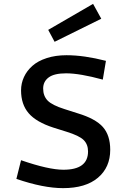

<svg xmlns="http://www.w3.org/2000/svg" viewBox="-20 -950 654 984"><path d="M227.1 -796.9 457 -930.2 499 -854 259.8 -735.8ZM305.2 -80.1Q431.2 -80.1 431.2 -173.8Q431.2 -210.4 408.4 -232.7Q385.7 -254.9 320.8 -274.9L253.9 -295.9Q166 -324.2 127 -369.6Q87.9 -415 87.9 -486.8Q87.9 -522.9 102.8 -555.2Q117.7 -587.4 146 -612.5Q174.3 -637.7 219.5 -652.3Q264.6 -667 320.8 -667Q410.6 -667 522.9 -638.2L506.8 -542Q389.2 -574.2 318.8 -574.2Q257.8 -574.2 229.5 -553.2Q201.2 -532.2 201.2 -496.1Q201.2 -458.5 223.9 -434.8Q246.6 -411.1 310.1 -391.1L378.9 -369.1Q469.2 -341.8 507.1 -299.3Q544.9 -256.8 544.9 -182.1Q544.9 -92.3 481.9 -39.1Q418.9 14.2 303.2 14.2Q202.1 14.2 64 -33.2L87.9 -128.9Q229 -80.1 305.2 -80.1Z"/></svg>

Font: IntelOne Mono Medium
Style: Regular
Weight: 500
Designer: Fred Shallcrass
Foundry: Frere-Jones Type LLC
Version: Version 1.200;hotconv 1.1.0;makeotfexe 2.6.0;FJTRelease1.2